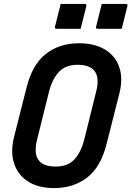

<svg xmlns="http://www.w3.org/2000/svg" viewBox="-20 -941 672 981"><path d="M384 -720Q464 -720 517 -687.5Q570 -655 589.5 -597.5Q609 -540 590 -464L526 -211Q496 -88 425.5 -34Q355 20 257 20Q177 20 124.5 -13Q72 -46 52.5 -104.5Q33 -163 51 -238L115 -491Q144 -610 213.5 -665Q283 -720 384 -720ZM170 -230Q161 -195 162.5 -165.5Q164 -136 183 -116Q195 -104 214.5 -97Q234 -90 265 -90Q327 -90 360.5 -127Q394 -164 410 -226L471 -472Q481 -508 478 -537.5Q475 -567 458 -584Q446 -596 426 -603Q406 -610 376 -610Q315 -610 281 -573.5Q247 -537 231 -475ZM290 -921H413Q424 -921 421 -910L392 -794H269Q258 -794 261 -805ZM500 -921H623Q634 -921 631 -910L602 -794H479Q468 -794 471 -805Z"/></svg>

Font: Recursive Mn Lnr St SmB
Style: Italic
Weight: 600
Italic angle: -15°
Monospace: yes
Version: Version 1.079;hotconv 1.0.112;makeotfexe 2.5.65598; ttfautoh